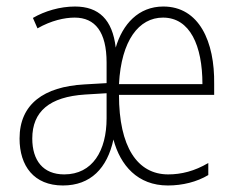

<svg xmlns="http://www.w3.org/2000/svg" viewBox="-20 -559 727 589"><path d="M481 -539C405 -539 356 -485 335 -413C325 -499 283 -539 210 -539C164 -539 117 -525 81 -504L95 -472C137 -496 178 -505 209 -505C272 -505 307 -461 307 -367V-304L238 -300C115 -293 40 -240 40 -134C40 -50 84 10 173 10C258 10 309 -43 328 -131C349 -52 402 10 495 10C540 10 584 -1 619 -22V-59C577 -34 536 -24 496 -24C401 -24 345 -109 345 -268H637V-301C639 -431 591 -539 481 -539ZM480 -505C563 -505 601 -419 601 -301H345C352 -435 406 -505 480 -505ZM241 -269 307 -273V-196C307 -97 264 -24 177 -24C112 -24 79 -67 79 -134C79 -217 132 -262 241 -269Z"/></svg>

Font: Noto Sans Malayalam Condensed ExtraLight
Style: Regular
Weight: 200
Width: 3
Designer: Jelle Bosma - Monotype Design Team
Foundry: Monotype Imaging Inc.
Version: Version 2.104